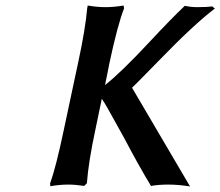

<svg xmlns="http://www.w3.org/2000/svg" viewBox="-20 -671 801 698"><path d="M264.2 -443.8Q290.5 -565.9 296.9 -640.1Q296.9 -640.6 297.9 -645.5Q298.8 -650.4 298.8 -650.9Q333 -645 363.8 -645Q393.6 -645 429.2 -650.9L431.2 -641.1Q407.7 -581.1 377.9 -441.9Q375 -428.2 369.9 -401.4Q364.7 -374.5 361.8 -361.8Q418.5 -405.8 525.9 -521Q605.5 -606.4 651.9 -649.9Q673.8 -645 696.8 -645Q734.9 -645 751 -647.9L761.2 -640.1Q684.1 -581.5 556.2 -449.2Q545.4 -438.5 511.5 -403.6Q477.5 -368.7 460 -352.1Q511.7 -263.2 670.9 6.8Q628.9 0 590.8 0Q558.6 0 528.8 4.9Q483.9 -69.3 432.1 -168Q419.9 -189.5 401.1 -223.9Q382.3 -258.3 370.1 -279.5Q357.9 -300.8 350.1 -312L327.1 -201.2Q301.3 -81.1 295.9 -4.9L286.1 4.9Q252.9 0 229 0Q197.3 0 163.1 5.9L162.1 -3.9Q183.6 -63.5 212.9 -203.1Q221.2 -243.2 238.5 -323.5Q255.9 -403.8 264.2 -443.8Z"/></svg>

Font: Linear Smooth
Style: Bold Italic
Weight: 700
Designer: Philipp H. Poll, Flanker
Foundry: Philipp H. Poll, reworked by Flanker
Version: Version 1.061 | FøM Fix